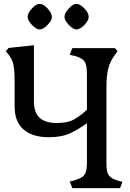

<svg xmlns="http://www.w3.org/2000/svg" viewBox="-20 -965 668 985"><path d="M351 0 338 -34 363 -40Q388 -48 401.5 -57Q415 -66 420.5 -83.5Q426 -101 426 -133V-333Q386 -303 341.5 -282Q297 -261 230 -261Q147 -261 101 -300.5Q55 -340 55 -419V-543Q55 -584 52.5 -609.5Q50 -635 43 -652Q36 -669 24 -685L10 -702L24 -719L154 -733V-445Q154 -387 183.5 -360.5Q213 -334 271 -334Q331 -334 365.5 -355.5Q400 -377 426 -402V-585Q426 -632 413.5 -650Q401 -668 363 -678L338 -684L351 -718H570L583 -702L570 -684Q545 -651 535.5 -614Q526 -577 526 -517V-126Q526 -82 538 -65.5Q550 -49 586 -38L608 -32L596 0ZM372 -814Q361 -814 346.5 -825Q332 -836 321.5 -851Q311 -866 311 -879Q311 -892 321.5 -907.5Q332 -923 346 -934Q360 -945 372 -945Q385 -945 399.5 -934Q414 -923 424.5 -907.5Q435 -892 435 -879Q435 -866 424.5 -851Q414 -836 399.5 -825Q385 -814 372 -814ZM183 -814Q172 -814 157.5 -825Q143 -836 132.5 -851Q122 -866 122 -879Q122 -892 132.5 -907.5Q143 -923 157 -934Q171 -945 183 -945Q196 -945 210.5 -934Q225 -923 235.5 -907.5Q246 -892 246 -879Q246 -866 235.5 -851Q225 -836 210.5 -825Q196 -814 183 -814Z"/></svg>

Font: Gabriela
Style: Regular
Weight: 400
Designer: Eduardo Rodriguez Tunni
Foundry: Eduardo Rodriguez Tunni
Version: Version 2.001;gftools[0.9.26]